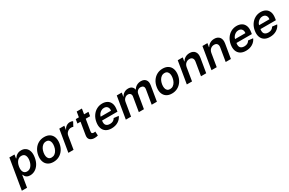

<svg xmlns="http://www.w3.org/2000/svg" viewBox="180 -2289 6191 4106"><g transform="rotate(-30 3275.5 -235.5)"><path d="M-13.5 204.5 111.5 -545.5H237.9L223 -455.3H230.8Q243.6 -475.1 265.4 -497.7Q287.3 -520.2 321 -536.4Q354.8 -552.6 402.7 -552.6Q465.9 -552.6 511.4 -520.2Q556.8 -487.9 576.5 -425.4Q596.2 -362.9 581 -272Q566.4 -182.2 526.5 -119.3Q486.5 -56.5 430 -23.4Q373.6 9.6 309.3 9.6Q262.4 9.6 234.2 -6Q206 -21.7 191.1 -43.9Q176.1 -66.1 169.4 -85.9H163.4L115.1 204.5ZM192.1 -272.7Q179.3 -193.5 204.7 -144.7Q230.1 -95.9 291.5 -95.9Q355.1 -95.9 396 -146Q436.8 -196 449.9 -272.7Q462.4 -349.1 438 -398.1Q413.7 -447.1 349.4 -447.1Q287.3 -447.1 246.1 -399.7Q204.9 -352.3 192.1 -272.7Z M885.3 10.7Q804.7 10.7 751.2 -25Q697.8 -60.7 676 -124.8Q654.1 -188.9 668 -273.8Q681.8 -357.6 723.7 -420.3Q765.6 -483 829.4 -517.8Q893.1 -552.6 971.9 -552.6Q1052.6 -552.6 1106 -516.9Q1159.4 -481.2 1181.3 -416.9Q1203.1 -352.6 1189.3 -267Q1175.4 -183.6 1133.3 -121.1Q1091.3 -58.6 1027.7 -24Q964.1 10.7 885.3 10.7ZM895.6 -92.3Q940.3 -92.3 974.4 -116.7Q1008.5 -141 1030.4 -182.4Q1052.2 -223.7 1060.4 -274.5Q1068.5 -323.5 1061.1 -363.5Q1053.6 -403.4 1029.1 -427Q1004.6 -450.6 961.6 -450.6Q916.9 -450.6 882.8 -426.1Q848.7 -401.6 826.9 -360.1Q805 -318.5 796.9 -267.8Q789.1 -218.8 796.3 -179Q803.6 -139.2 828.1 -115.8Q852.6 -92.3 895.6 -92.3Z M1253.2 0 1344.1 -545.5H1468.8L1453.5 -454.5H1459.2Q1481.9 -502.1 1522.2 -527.7Q1562.5 -553.3 1610.4 -553.3Q1653.8 -553.3 1679.3 -533.4L1622.5 -427.6Q1613.6 -432.5 1601.2 -435.4Q1588.8 -438.2 1573.2 -438.2Q1523.1 -438.2 1483.3 -405.4Q1443.5 -372.5 1434.7 -320.7L1381.7 0Z M2064.3 -545.5 2047.6 -446H1939.6L1893.1 -164.8Q1886.7 -126.1 1902 -113.8Q1917.3 -101.6 1941.4 -101.6Q1953.1 -101.6 1963.4 -103.5Q1973.7 -105.5 1979.4 -106.5L1985.1 -6.4Q1973.4 -2.8 1953.8 1.4Q1934.3 5.7 1907 6.4Q1833.5 8.5 1790.8 -29.1Q1748.2 -66.8 1761.7 -143.8L1811.4 -446H1734.4L1750.7 -545.5H1827.8L1849.4 -676.1H1978L1956.3 -545.5Z M2318.9 10.7Q2236.9 10.7 2183.2 -23.8Q2129.6 -58.2 2108.1 -121.3Q2086.6 -184.3 2100.9 -269.5Q2114.7 -353.7 2157.3 -417.4Q2199.9 -481.2 2264 -516.9Q2328.1 -552.6 2405.9 -552.6Q2473 -552.6 2524.9 -523.4Q2576.7 -494.3 2600.9 -433.4Q2625 -372.5 2609 -277L2603 -237.6H2222.7L2222.3 -235.8Q2210.2 -159.1 2241.3 -124.3Q2272.4 -89.5 2337.4 -89.5Q2379.6 -89.5 2412.6 -107.2Q2445.7 -125 2464.8 -159.8L2582.4 -146.3Q2553.3 -75.3 2483.8 -32.3Q2414.4 10.7 2318.9 10.7ZM2237.9 -324.2H2493.3Q2502.5 -380 2474.8 -416.2Q2447.1 -452.4 2391.3 -452.4Q2354.4 -452.4 2322.1 -433.9Q2289.8 -415.5 2267.4 -386.2Q2245 -356.9 2237.9 -324.2Z M2672.6 0 2763.5 -545.5H2886.7L2871.1 -452.8H2877.8Q2902.7 -499.3 2946.4 -525.9Q2990.1 -552.6 3044.7 -552.6Q3099.8 -552.6 3133.7 -525.9Q3167.6 -499.3 3175.4 -452.8H3181.1Q3206.3 -498.2 3254.3 -525.4Q3302.2 -552.6 3361.9 -552.6Q3436.4 -552.6 3476.2 -505Q3516 -457.4 3500.7 -366.1L3439.6 0H3311.1L3369.3 -346.2Q3377.1 -397 3353.9 -420.6Q3330.6 -444.2 3291.5 -444.2Q3245.4 -444.2 3214.5 -415.5Q3183.6 -386.7 3176.5 -340.2L3119.3 0H2993.3L3052.2 -351.6Q3058.6 -393.8 3037.6 -419Q3016.7 -444.2 2975.5 -444.2Q2933.9 -444.2 2899.5 -413Q2865.1 -381.7 2856.9 -331.7L2801.5 0Z M3810 10.7Q3729.4 10.7 3676 -25Q3622.5 -60.7 3600.7 -124.8Q3578.8 -188.9 3592.7 -273.8Q3606.5 -357.6 3648.4 -420.3Q3690.3 -483 3754.1 -517.8Q3817.8 -552.6 3896.7 -552.6Q3977.3 -552.6 4030.7 -516.9Q4084.2 -481.2 4106 -416.9Q4127.8 -352.6 4114 -267Q4100.1 -183.6 4058.1 -121.1Q4016 -58.6 3952.4 -24Q3888.8 10.7 3810 10.7ZM3820.3 -92.3Q3865.1 -92.3 3899.1 -116.7Q3933.2 -141 3955.1 -182.4Q3976.9 -223.7 3985.1 -274.5Q3993.3 -323.5 3985.8 -363.5Q3978.3 -403.4 3953.8 -427Q3929.3 -450.6 3886.4 -450.6Q3841.6 -450.6 3807.5 -426.1Q3773.4 -401.6 3751.6 -360.1Q3729.8 -318.5 3721.6 -267.8Q3713.8 -218.8 3721.1 -179Q3728.3 -139.2 3752.8 -115.8Q3777.3 -92.3 3820.3 -92.3Z M4359.7 -319.6 4307.2 0H4178.3L4269.2 -545.5H4392.4L4376.8 -452.8H4383.5Q4409.1 -498.6 4455.4 -525.6Q4501.8 -552.6 4562.9 -552.6Q4646.7 -552.6 4689.3 -499.1Q4731.9 -445.7 4715.6 -347.3L4657.3 0H4528.8L4583.1 -327.4Q4592.3 -381.7 4569.4 -412.8Q4546.5 -443.9 4496.1 -443.9Q4445.7 -443.9 4407.8 -411.4Q4370 -378.9 4359.7 -319.6Z M4969.5 -319.6 4916.9 0H4788L4878.9 -545.5H5002.1L4986.5 -452.8H4993.3Q5018.8 -498.6 5065.2 -525.6Q5111.5 -552.6 5172.6 -552.6Q5256.4 -552.6 5299 -499.1Q5341.6 -445.7 5325.3 -347.3L5267 0H5138.5L5192.8 -327.4Q5202.1 -381.7 5179.2 -412.8Q5156.2 -443.9 5105.8 -443.9Q5055.4 -443.9 5017.6 -411.4Q4979.8 -378.9 4969.5 -319.6Z M5637.4 10.7Q5555.4 10.7 5501.8 -23.8Q5448.2 -58.2 5426.7 -121.3Q5405.2 -184.3 5419.4 -269.5Q5433.2 -353.7 5475.9 -417.4Q5518.5 -481.2 5582.6 -516.9Q5646.7 -552.6 5724.4 -552.6Q5791.5 -552.6 5843.4 -523.4Q5895.2 -494.3 5919.4 -433.4Q5943.5 -372.5 5927.6 -277L5921.5 -237.6H5541.2L5540.8 -235.8Q5528.8 -159.1 5559.8 -124.3Q5590.9 -89.5 5655.9 -89.5Q5698.2 -89.5 5731.2 -107.2Q5764.2 -125 5783.4 -159.8L5900.9 -146.3Q5871.8 -75.3 5802.4 -32.3Q5733 10.7 5637.4 10.7ZM5556.5 -324.2H5811.8Q5821 -380 5793.3 -416.2Q5765.6 -452.4 5709.9 -452.4Q5672.9 -452.4 5640.6 -433.9Q5608.3 -415.5 5585.9 -386.2Q5563.6 -356.9 5556.5 -324.2Z M6230.8 10.7Q6148.8 10.7 6095.2 -23.8Q6041.5 -58.2 6020.1 -121.3Q5998.6 -184.3 6012.8 -269.5Q6026.6 -353.7 6069.2 -417.4Q6111.9 -481.2 6176 -516.9Q6240.1 -552.6 6317.8 -552.6Q6384.9 -552.6 6436.8 -523.4Q6488.6 -494.3 6512.8 -433.4Q6536.9 -372.5 6521 -277L6514.9 -237.6H6134.6L6134.2 -235.8Q6122.2 -159.1 6153.2 -124.3Q6184.3 -89.5 6249.3 -89.5Q6291.5 -89.5 6324.6 -107.2Q6357.6 -125 6376.8 -159.8L6494.3 -146.3Q6465.2 -75.3 6395.8 -32.3Q6326.3 10.7 6230.8 10.7ZM6149.9 -324.2H6405.2Q6414.4 -380 6386.7 -416.2Q6359 -452.4 6303.3 -452.4Q6266.3 -452.4 6234 -433.9Q6201.7 -415.5 6179.3 -386.2Q6157 -356.9 6149.9 -324.2Z"/></g></svg>

Font: Inter UI Semi Bold
Style: Italic
Weight: 600
Italic angle: -9.39999°
Designer: Rasmus Andersson
Foundry: rsms
Version: 3.2;8d6f07862